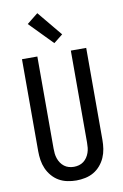

<svg xmlns="http://www.w3.org/2000/svg" viewBox="-105 -1040 710 1107"><g transform="rotate(-10 250.0 -486.5)"><path d="M250 8Q224 8 197.5 2.5Q171 -3 148.5 -16Q126 -29 108.5 -49.5Q91 -70 80.5 -94Q70 -118 66 -144Q62 -170 62 -196V-735H152V-196Q152 -181 153.5 -166.5Q155 -152 160 -137.5Q165 -123 173.5 -110.5Q182 -98 194 -89Q206 -80 220.5 -76Q235 -72 250 -72Q265 -72 279.5 -76Q294 -80 306 -89Q318 -98 326.5 -110.5Q335 -123 340 -137.5Q345 -152 346.5 -166.5Q348 -181 348 -196V-735H438V-196Q438 -170 434 -144Q430 -118 419.5 -94Q409 -70 391.5 -49.5Q374 -29 351.5 -16Q329 -3 302.5 2.5Q276 8 250 8ZM262 -794 130 -929 195 -981 315 -836Z"/></g></svg>

Font: Iosevka Bendy Medium
Style: Regular
Weight: 500
Monospace: yes
Designer: Belleve Invis
Foundry: Belleve Invis
Version: Version 30.1.2